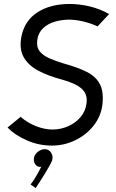

<svg xmlns="http://www.w3.org/2000/svg" viewBox="-20 -725 583 968"><path d="M242 9Q175 9 115 -17.5Q55 -44 18 -82L84 -136Q118 -106 161.5 -89Q205 -72 244 -72Q286 -72 323.5 -88.5Q361 -105 386 -134.5Q411 -164 416 -203Q423 -249 392.5 -277Q362 -305 292 -324Q223 -342 172.5 -369Q122 -396 99 -437.5Q76 -479 88 -541Q104 -621 169 -663Q234 -705 332 -705Q381 -705 433 -692.5Q485 -680 530 -654L472 -592Q439 -607 403 -616Q367 -625 331 -626Q293 -626 257.5 -616Q222 -606 197.5 -583Q173 -560 168 -524Q163 -488 180 -466.5Q197 -445 229 -431Q261 -417 301 -405Q370 -386 416.5 -363Q463 -340 483.5 -301Q504 -262 496 -195Q488 -137 451.5 -91Q415 -45 359.5 -18Q304 9 242 9ZM152 67Q157 51 172 39.5Q187 28 205 27Q226 27 237.5 44.5Q249 62 243 83Q240 92 229.5 111Q219 130 205.5 152Q192 174 179.5 193Q167 212 160 223L134 205Q144 194 160 167Q176 140 188 116Q169 119 158 103.5Q147 88 152 67Z"/></svg>

Font: Kulim Park
Style: Italic
Weight: 400
Italic angle: -8°
Designer: Noponies / Dale Sattler
Foundry: Noponies
Version: Version 1.000; ttfautohint (v1.8.3)